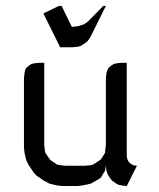

<svg xmlns="http://www.w3.org/2000/svg" viewBox="-20 -622 532 642"><path d="M60.1 -128.9V-359.9L62 -377.9L64 -387.2L67.9 -395L77.1 -402.8L85 -408.2L94.2 -410.2L110.8 -412.1H127.9V-137.2L129.9 -120.1L131.8 -110.8L137.2 -103L146 -89.8L149.9 -85.9L163.1 -77.1L170.9 -71.8L180.2 -69.8L196.8 -67.9H266.1L283.2 -69.8L291 -71.8L299.8 -77.1L313 -85.9L317.9 -89.8L326.2 -103L331.1 -110.8L332 -120.1L334 -137.2V-359.9L335.9 -377.9L338.9 -387.2L342.8 -395L352.1 -402.8L360.8 -408.2L369.1 -410.2L386.2 -412.1H403.8V-103L404.8 -94.2L405.8 -89.8L410.2 -81.1L416 -75.2L424.8 -69.8L429.2 -68.8L438 -67.9L403.8 0L386.2 -2L377 -3.9L369.1 -7.8L356 -17.1L352.1 -21L342.8 -34.2L338.9 -43L335.9 -50.8L334 -67.9L331.1 -50.8L326.2 -43L317.9 -28.8L313 -24.9L299.8 -17.1L283.2 -7.8L256.8 -2L240.2 0H189L170.9 -2L146 -7.8L127.9 -17.1L103 -34.2L94.2 -43L77.1 -67.9L67.9 -85.9L62 -110.8ZM125 -577.1 176.8 -602.1H186L220.2 -532.2L240.2 -534.2L255.9 -539.1L261.2 -541L273.9 -549.8L325.2 -602.1H334L282.2 -498L273.9 -485.8L270 -481.9L255.9 -472.2L248 -467.8L240.2 -465.8L222.2 -463.9H181.2Z"/></svg>

Font: Petahja
Style: Regular
Weight: 400
Designer: T. Christopher White
Version: Version 1.1